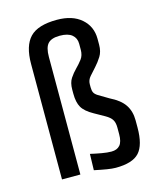

<svg xmlns="http://www.w3.org/2000/svg" viewBox="-108 -770 701 858"><g transform="rotate(-15 243.0 -341.5)"><path d="M75 0V-534Q75 -618 112 -656.5Q149 -695 237 -695Q309 -695 350 -659Q391 -623 391 -566V-539Q391 -507 377.5 -485.5Q364 -464 348 -446.5Q332 -429 318.5 -413.5Q305 -398 305 -379V-364Q305 -349 309.5 -340Q314 -331 327 -323L374 -295Q421 -272 441 -242Q461 -212 461 -170V-137Q461 -56 430 -22Q399 12 321 12Q305 12 280.5 8Q256 4 223 -3L225 -78Q251 -72 276.5 -67.5Q302 -63 321 -63Q347 -63 360.5 -78.5Q374 -94 374 -129V-160Q374 -183 365.5 -196.5Q357 -210 336 -222L288 -249Q250 -270 236.5 -293.5Q223 -317 223 -357V-376Q223 -408 236 -427.5Q249 -447 264.5 -462.5Q280 -478 293 -495Q306 -512 306 -538V-566Q306 -592 287.5 -607.5Q269 -623 231 -623Q193 -623 176.5 -605.5Q160 -588 160 -544V0Z"/></g></svg>

Font: Ropa Sans
Style: Regular
Weight: 400
Designer: Botio Nikoltchev
Foundry: Botjo Nikoltchev
Version: Version 1.002